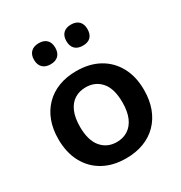

<svg xmlns="http://www.w3.org/2000/svg" viewBox="-170 -839 916 971"><g transform="rotate(-30 288.0 -353.0)"><path d="M288 10Q212 10 156 -21Q100 -52 69 -109.5Q38 -167 38 -245Q38 -304 55.5 -350.5Q73 -397 106 -430.5Q139 -464 185 -481.5Q231 -499 288 -499Q364 -499 420 -468Q476 -437 507 -380Q538 -323 538 -245Q538 -186 520.5 -139Q503 -92 470 -58.5Q437 -25 391 -7.5Q345 10 288 10ZM288 -85Q325 -85 353 -103Q381 -121 396.5 -156.5Q412 -192 412 -245Q412 -325 378 -364.5Q344 -404 288 -404Q251 -404 223 -386.5Q195 -369 179.5 -333.5Q164 -298 164 -245Q164 -166 198 -125.5Q232 -85 288 -85ZM383 -593Q353 -593 337 -609Q321 -625 321 -655Q321 -684 337 -700Q353 -716 383 -716Q412 -716 428 -700Q444 -684 444 -655Q444 -625 428.5 -609Q413 -593 383 -593ZM194 -593Q165 -593 148.5 -609Q132 -625 132 -655Q132 -684 148.5 -700Q165 -716 194 -716Q224 -716 240 -700Q256 -684 256 -655Q256 -625 240 -609Q224 -593 194 -593Z"/></g></svg>

Font: Nunito
Style: Bold
Weight: 700
Designer: Vernon Adams
Foundry: Vernon Adams
Version: Version 3.602